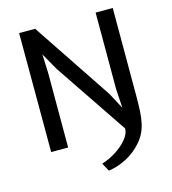

<svg xmlns="http://www.w3.org/2000/svg" viewBox="-133 -851 1039 1158"><g transform="rotate(-15 386.5 -272.5)"><path d="M678.7 -195.3Q678.7 -138.2 676.5 -99.1Q674.3 -60.1 667 -26.4Q654.3 36.6 611.8 85.2Q569.3 133.8 513.2 162.6Q457 191.4 402.3 198.2L374.5 147Q417.5 134.8 461.4 107.2Q505.4 79.6 534.2 45.2Q563 10.7 563 -22L256.3 -476.6L196.3 -583L201.2 -466.3V0H95.2L94.2 -743.2H194.3L524.9 -248L579.1 -147L571.8 -264.2V-743.2H678.7V-263.2Z"/></g></svg>

Font: Merriweather Sans
Style: Regular
Weight: 400
Designer: Eben Sorkin
Foundry: Eben Sorkin
Version: Version 1.006; ttfautohint (v1.4.1) -l 6 -r 50 -G 0 -x 11 -H